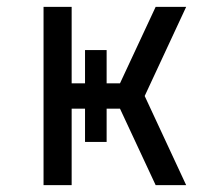

<svg xmlns="http://www.w3.org/2000/svg" viewBox="-20 -540 640 560"><path d="M107 0V-520H189V-297H228V-394H291V-297H330L434 -520H523L402 -260L523 0H434L330 -223H291V-126H228V-223H189V0Z"/></svg>

Font: Iosevka Fixed Extended
Style: Regular
Weight: 400
Width: 7
Monospace: yes
Designer: Belleve Invis
Foundry: Belleve Invis
Version: Version 24.1.1; ttfautohint (v1.8.4)